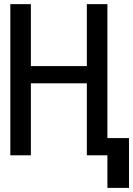

<svg xmlns="http://www.w3.org/2000/svg" viewBox="-20 -749 642 926"><path d="M602.1 157.2V-83H498V-729H398.9V-430.2H128.9V-729H29.8V0H128.9V-347.2H398.9V0H498V157.2Z"/></svg>

Font: Hack Dev
Style: Regular
Weight: 400
Designer: Christopher Simpkins
Foundry: Christopher Simpkins
Version: Version 2.0315